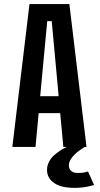

<svg xmlns="http://www.w3.org/2000/svg" viewBox="-20 -720 490 941"><path d="M290.5 0 275 -165.5H169.5L154 0H40.5L124.5 -700H320L404 0H396Q393 2 387.5 5Q382 8 368.5 18Q355 28 344.8 38Q334.5 48 326 62.2Q317.5 76.5 317.5 89Q317.5 107 327.8 116.8Q338 126.5 354.5 127.5Q371 128.5 384.8 126.5Q398.5 124.5 411.5 120.5L441 186.5Q404.5 198 364.8 200.2Q325 202.5 290.2 195.5Q255.5 188.5 233 167Q210.5 145.5 210.5 112Q210.5 91.5 220.5 72.5Q230.5 53.5 245 41Q259.5 28.5 274 18.8Q288.5 9 298.5 4.5L308.5 0ZM211.5 -616.5 177 -248.5H267.5L233.5 -616.5Z"/></svg>

Font: League Mono Condensed Medium
Style: Regular
Weight: 500
Width: 1
Designer: Tyler Finck
Foundry: The League of Moveable Type / Tyler Finck
Version: Version 2.210